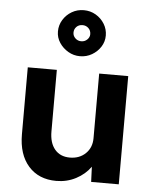

<svg xmlns="http://www.w3.org/2000/svg" viewBox="-57 -878 744 935"><g transform="rotate(5 315.0 -410.0)"><path d="M253 10Q167 10 117 -46.5Q67 -103 67 -202V-529H209V-228Q209 -172 235.5 -140.5Q262 -109 309 -109Q356 -109 386 -138Q416 -167 416 -213V-529H558V0H423L420 -74Q393 -36 349 -13Q305 10 253 10ZM315 -605Q284 -605 257.5 -620.5Q231 -636 214.5 -661Q198 -686 198 -716Q198 -747 214 -773Q230 -799 256.5 -814.5Q283 -830 315 -830Q347 -830 373.5 -814.5Q400 -799 416 -773Q432 -747 432 -716Q432 -686 416 -661Q400 -636 373.5 -620.5Q347 -605 315 -605ZM315 -678Q332 -678 344 -689.5Q356 -701 356 -716Q356 -734 344 -745.5Q332 -757 315 -757Q297 -757 285.5 -745.5Q274 -734 274 -717Q274 -701 286 -689.5Q298 -678 315 -678Z"/></g></svg>

Font: Readex Pro SemiBold
Style: Regular
Weight: 600
Designer: Bonnie Shaver-Troup, Thomas Jockin
Foundry: Lexend
Version: Version 1.204; ttfautohint (v1.8.4.7-5d5b)